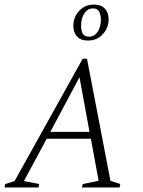

<svg xmlns="http://www.w3.org/2000/svg" viewBox="-35 -823 628 843"><path d="M-15 0 -12 -15 29 -28 328 -565H347L450 -29L493 -15L490 0H325L328 -15L398 -29L364 -214H170L70 -28L137 -15L134 0ZM186 -244H358L314 -484ZM351 -645Q319 -645 303 -663Q287 -681 287 -710Q287 -747 312.5 -775Q338 -803 378 -803Q409 -803 425.5 -785Q442 -767 442 -738Q442 -701 416.5 -673Q391 -645 351 -645ZM357 -662Q380 -662 394 -684Q408 -706 408 -737Q408 -756 401 -771Q394 -786 373 -786Q350 -786 335.5 -764.5Q321 -743 321 -709Q321 -690 328 -676Q335 -662 357 -662Z"/></svg>

Font: Spectral SC ExtraLight
Style: Italic
Weight: 275
Italic angle: -10°
Designer: Jean-Baptiste Levee
Foundry: Production Type
Version: Version 2.001